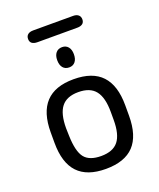

<svg xmlns="http://www.w3.org/2000/svg" viewBox="-125 -723 673 811"><g transform="rotate(-20 211.5 -317.5)"><path d="M44 -215V-168Q44 -78 85.5 -34Q127 10 211 10Q296 10 337.5 -34Q379 -78 379 -168V-215Q379 -304 337.5 -348.5Q296 -393 211 -393Q127 -393 85.5 -348.5Q44 -304 44 -215ZM312 -209V-173Q312 -108 288 -78Q264 -48 211 -48Q158 -48 136 -76Q114 -104 112 -174L111 -209Q111 -274 135 -304.5Q159 -335 211 -335Q264 -335 288 -304.5Q312 -274 312 -209ZM212 -537Q194 -537 184 -525Q174 -513 174 -492Q174 -470 184 -458Q194 -446 212 -446Q229 -446 239 -458Q249 -470 249 -492Q249 -513 239 -525Q229 -537 212 -537ZM122 -645Q106 -645 97.5 -638Q89 -631 89 -618Q89 -605 97.5 -598.5Q106 -592 122 -592H301Q316 -592 324.5 -598.5Q333 -605 333 -618Q333 -631 324.5 -638Q316 -645 301 -645Z"/></g></svg>

Font: Beiruti
Style: Regular
Weight: 400
Version: Version 1.00